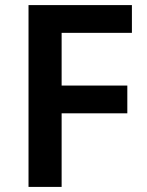

<svg xmlns="http://www.w3.org/2000/svg" viewBox="-20 -734 579 754"><path d="M222 0H92V-714H498V-605H222V-398H480V-289H222Z"/></svg>

Font: Noto Sans NKo Unjoined SemiBold
Style: Regular
Weight: 600
Designer: Monotype Design Team
Foundry: Monotype Imaging Inc.
Version: Version 2.004